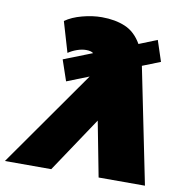

<svg xmlns="http://www.w3.org/2000/svg" viewBox="-151 -831 883 910"><g transform="rotate(10 290.5 -375.5)"><path d="M383 0 332 -265 155 0H-68L258 -464L152 -422L118 -522L255 -576Q244 -585 220 -585Q200 -585 177 -577Q154 -569 135 -556L92 -702Q124 -725 173 -738Q222 -751 267 -751Q331 -751 379.5 -730.5Q428 -710 459 -656L546 -691L579 -591L493 -557L606 0Z"/></g></svg>

Font: Montserrat Black
Style: Italic
Weight: 900
Italic angle: -11.3°
Designer: Julieta Ulanovsky
Foundry: Julieta Ulanovsky
Version: Version 9.000; ttfautohint (v1.8.4.7-5d5b)